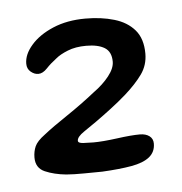

<svg xmlns="http://www.w3.org/2000/svg" viewBox="-32 -617 301 318"><g transform="rotate(-5 118.0 -458.5)"><path d="M66.5 -332Q46.5 -334 31.5 -340.5Q16.5 -347 16.5 -364.5Q16.5 -374.5 20.2 -383Q24 -391.5 37 -401Q51.5 -412.5 76.5 -429.2Q101.5 -446 123.5 -463.5Q139.5 -475 149.5 -487.8Q159.5 -500.5 159.5 -511.5Q159.5 -528 148.5 -534.8Q137.5 -541.5 118 -541.5Q100 -541.5 87 -536.2Q74 -531 67 -525Q57 -517.5 49.8 -509.8Q42.5 -502 35 -502Q28.5 -502 22.5 -507Q16.5 -512 16.5 -520.5Q16.5 -536 29.8 -551.2Q43 -566.5 66.5 -576.5Q90 -586.5 120.5 -586.5Q147 -586.5 168.2 -580.2Q189.5 -574 202 -559.5Q214.5 -545 214.5 -520Q214.5 -501 203.8 -486Q193 -471 175 -455Q162.5 -444 149 -433.8Q135.5 -423.5 123.5 -415Q111.5 -406.5 102.5 -400.5Q90.5 -392.5 90.5 -386Q90.5 -382 99.2 -381.5Q108 -381 116 -381Q131 -381 155.2 -384.2Q179.5 -387.5 193.5 -387.5Q203.5 -387.5 209.5 -383Q215.5 -378.5 215.5 -370.5Q215.5 -356.5 205.2 -348.2Q195 -340 175.2 -336.5Q155.5 -333 126.5 -331.5Q113.5 -331.5 96.2 -331.2Q79 -331 66.5 -332Z"/></g></svg>

Font: Gluten
Style: Regular
Weight: 400
Designer: Tyler Finck
Foundry: Etcetera Type Company
Version: Version 1.300